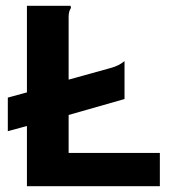

<svg xmlns="http://www.w3.org/2000/svg" viewBox="-20 -643 603 663"><path d="M73 0H532V-115H217V-246L410 -301V-432C395 -420 382 -414 365 -409L217 -368V-587C218 -610 225 -612 225 -617C225 -619 225 -620 223 -623H73V-324L7 -306V-190L73 -208Z"/></svg>

Font: Inconsolata SemiExpanded Black
Style: Regular
Weight: 900
Width: 6
Monospace: yes
Designer: Raph Levien, Cyreal, Brenton Simpson
Foundry: Raph Levien, Cyreal, Google
Version: Version 3.100